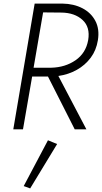

<svg xmlns="http://www.w3.org/2000/svg" viewBox="-20 -720 568 1069"><path d="M167 -343 220 -651 322 -650Q396 -649 439.5 -609Q483 -569 471 -497Q458 -424 400.5 -384.5Q343 -345 266 -343ZM159 -294H247L396 0H461L305 -297Q361 -305 407.5 -331Q454 -357 485 -398.5Q516 -440 525 -496Q535 -558 511 -603.5Q487 -649 439 -674Q391 -699 328 -700H229H202H201H173L54 0H108ZM247 61 112 316 148 329 298 82Z"/></svg>

Font: Jost* 300 Light Italic
Style: Italic
Weight: 300
Italic angle: -10°
Version: Version 3.200; ttfautohint (v0.97) -l 8 -r 50 -G 200 -x 14 -